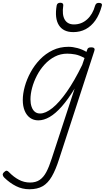

<svg xmlns="http://www.w3.org/2000/svg" viewBox="-121 -860 763 1399"><path d="M93 519Q41 519 -4.5 496Q-50 473 -90 434Q-100 424 -101 414Q-102 404 -91 394Q-80 383 -72 384Q-64 385 -56 394Q-21 430 17 450Q55 470 98 470Q140 470 168 451Q196 432 216.5 393.5Q237 355 256 295L423 -215Q375 -136 329 -84Q283 -32 240.5 -7.5Q198 17 158 17Q124 17 98.5 -1Q73 -19 59 -52.5Q45 -86 45 -131Q45 -177 59.5 -229.5Q74 -282 102 -333.5Q130 -385 170.5 -427Q211 -469 263 -494Q315 -519 378 -519Q409 -519 444 -509.5Q479 -500 509 -482L514 -497Q517 -507 523.5 -511Q530 -515 543 -515Q561 -515 566 -507.5Q571 -500 566 -488L310 298Q285 377 256.5 426Q228 475 189.5 497Q151 519 93 519ZM171 -33Q211 -33 260.5 -72.5Q310 -112 365.5 -191Q421 -270 478 -387L495 -437Q457 -458 426.5 -463.5Q396 -469 369 -469Q320 -469 278.5 -447.5Q237 -426 204 -390Q171 -354 148 -309.5Q125 -265 113 -220Q101 -175 101 -136Q101 -106 109 -82.5Q117 -59 132.5 -46Q148 -33 171 -33ZM413 -626Q340 -626 308 -676.5Q276 -727 292 -820Q294 -830 300.5 -835Q307 -840 319 -840Q331 -840 336 -834.5Q341 -829 340 -820Q330 -753 350.5 -717.5Q371 -682 418 -682Q473 -682 514 -719Q555 -756 572 -819Q576 -830 582 -834.5Q588 -839 600 -839Q613 -839 618.5 -833.5Q624 -828 621 -818Q604 -754 574 -711.5Q544 -669 503.5 -647.5Q463 -626 413 -626Z"/></svg>

Font: Playwrite US Trad ExtraLight
Style: Regular
Weight: 250
Designer: Veronika Burian, José Scaglione
Foundry: TypeTogether
Version: Version 1.003